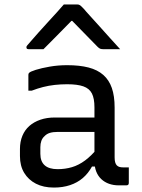

<svg xmlns="http://www.w3.org/2000/svg" viewBox="-20 -836 640 866"><path d="M497 -351Q497 -323 497 -295Q497 -267 497 -238.5Q497 -210 497 -182Q497 -154 497 -126Q497 -113 499.5 -104Q502 -95 507 -90Q512 -85 519 -83Q526 -81 536 -81Q538 -81 540.5 -81Q543 -81 546 -81H561Q561 -63 561 -46Q561 -29 561 -11Q561 -5 558 -2.5Q555 0 550 0Q545 0 534.5 0Q524 0 515 0Q492 0 472 -7Q452 -14 437 -28Q422 -42 414 -62.5Q406 -83 406 -111Q406 -146 406 -183.5Q406 -221 406 -256Q406 -272 406 -288Q406 -304 406 -320Q406 -336 406 -352Q406 -392 394.5 -414.5Q383 -437 356 -446.5Q329 -456 283 -456Q254 -456 227 -453Q200 -450 174.5 -443.5Q149 -437 123 -427H108Q108 -445 108 -463Q108 -481 108 -499Q108 -502 109 -504Q110 -506 111 -507Q116 -513 141.5 -521Q167 -529 204.5 -535.5Q242 -542 283 -542Q339 -542 379.5 -531.5Q420 -521 446 -498Q472 -475 484.5 -439Q497 -403 497 -351ZM162 -142Q162 -108 181.5 -90.5Q201 -73 240 -73Q274 -73 304.5 -82Q335 -91 364 -112.5Q393 -134 424 -172V-85H395Q378 -54 353.5 -33Q329 -12 296 -1Q263 10 223 10Q176 10 142 -7.5Q108 -25 89 -56.5Q70 -88 70 -132V-164Q70 -197 81 -223.5Q92 -250 112.5 -268Q133 -286 162 -296Q191 -306 227 -306Q262 -306 294.5 -306Q327 -306 359 -306Q391 -306 424 -306Q433 -306 436.5 -295.5Q440 -285 441 -270Q442 -255 442 -241Q405 -241 373.5 -241Q342 -241 310 -241Q278 -241 240 -241Q219 -241 204.5 -236.5Q190 -232 180 -221Q171 -213 166.5 -200.5Q162 -188 162 -172ZM268 -816Q283 -816 298 -816Q313 -816 328 -816Q336 -816 341.5 -812Q347 -808 360 -794Q367 -785 386 -764.5Q405 -744 429 -717Q453 -690 477.5 -663Q502 -636 522 -614Q503 -614 485.5 -614Q468 -614 449 -614Q438 -614 432.5 -616Q427 -618 420 -625Q407 -638 372 -674Q337 -710 285 -763L331 -742H278L323 -763Q272 -711 237.5 -676Q203 -641 176 -614H110Q106 -614 103.5 -615Q101 -616 100 -618.5Q99 -621 99 -623Q99 -627 103 -631.5Q107 -636 120 -651Q132 -665 152 -687.5Q172 -710 195 -735Q218 -760 238 -782Q258 -804 268 -816Z"/></svg>

Font: RecMonoLinear Nerd Font Mono
Style: Regular
Weight: 400
Monospace: yes
Version: Version 1.085; ttfautohint (v1.8.4.7-5d5b);Nerd Fonts 3.2.1